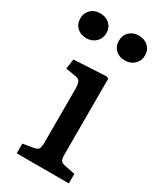

<svg xmlns="http://www.w3.org/2000/svg" viewBox="-210 -816 739 883"><g transform="rotate(30 159.5 -375.0)"><path d="M48.8 -618.2Q19.5 -618.2 0.2 -636.5Q-19 -654.8 -19 -684.1Q-19 -712.4 0.2 -731.2Q19.5 -750 48.8 -750Q80.1 -750 99.6 -731.9Q119.1 -713.9 119.1 -685.1Q119.1 -655.8 99.4 -637Q79.6 -618.2 48.8 -618.2ZM253.9 -618.2Q223.6 -618.2 204.8 -636.5Q186 -654.8 186 -684.1Q186 -712.9 205.1 -731.4Q224.1 -750 253.9 -750Q285.2 -750 304.7 -731.9Q324.2 -713.9 324.2 -685.1Q324.2 -655.8 304.4 -637Q284.7 -618.2 253.9 -618.2ZM38.1 0V-51.8L94.2 -61Q114.3 -64.5 119.1 -74.5Q124 -84.5 124 -109.9V-381.8Q124 -417.5 117.9 -429.2Q111.8 -440.9 87.9 -443.8L41 -451.2L47.9 -503.9L219.2 -513.2L231 -507.8V-106.9Q231 -83.5 236.6 -74Q242.2 -64.5 262.2 -61L314.9 -50.8V0Z"/></g></svg>

Font: Literata Book Medium
Style: Regular
Weight: 500
Designer: Latin by Veronika Burian and Jose Scaglione. Greek by Irene Vlachou. Cyrillic by Vera Evstafieva
Foundry: TypeTogether
Version: Version 2.003;PS 002.003;hotconv 1.0.88;makeotf.lib2.5.64775